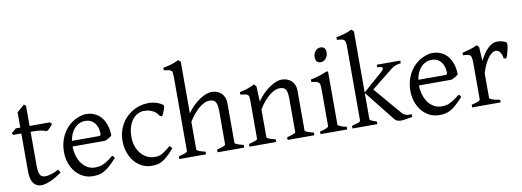

<svg xmlns="http://www.w3.org/2000/svg" viewBox="-60 -1115 4049 1488"><g transform="rotate(-10 1964.0 -371.5)"><path d="M330.1 -57.1Q306.2 -39.6 282.7 -26.1Q259.3 -12.7 238 -3.7Q216.8 5.4 198.7 10Q180.7 14.6 168 14.6Q150.9 14.6 135.5 8.3Q120.1 2 108.4 -12.5Q96.7 -26.9 89.8 -50.3Q83 -73.7 83 -107.9V-407.7H20L9.8 -421.4L47.9 -454.1H83V-574.2L141.1 -625L156.2 -612.8V-454.1H315.9L330.1 -439.9Q325.7 -433.1 319.1 -425.3Q312.5 -417.5 305.7 -410.6Q298.8 -403.8 292.2 -398.2Q285.6 -392.6 280.8 -390.6Q269 -396.5 245.1 -402.1Q221.2 -407.7 181.6 -407.7H156.2V-149.9Q156.2 -120.6 158.9 -101.1Q161.6 -81.5 168 -70.1Q174.3 -58.6 184.3 -53.7Q194.3 -48.8 209 -48.8Q226.1 -48.8 252 -55.7Q277.8 -62.5 315.9 -82Z M586.4 -417.5Q561 -417.5 539.8 -407.7Q518.6 -397.9 502.2 -380.1Q485.8 -362.3 474.9 -337.6Q463.9 -313 459.5 -283.2H668.5Q679.7 -283.2 683.3 -286.9Q687 -290.5 687 -300.8Q687 -314 683.3 -333.7Q679.7 -353.5 668.7 -372.3Q657.7 -391.1 637.9 -404.3Q618.2 -417.5 586.4 -417.5ZM767.1 -272Q758.3 -262.2 743.7 -253.9Q729 -245.6 713.4 -239.3H456.5Q457 -201.2 467 -166.7Q477.1 -132.3 495.8 -106.2Q514.6 -80.1 541.3 -64.5Q567.9 -48.8 601.1 -48.8Q616.2 -48.8 630.6 -50.8Q645 -52.7 661.6 -59.6Q678.2 -66.4 698.5 -79.6Q718.8 -92.8 746.1 -115.2Q752.4 -111.8 757.1 -105.5Q761.7 -99.1 764.2 -95.2Q731.4 -59.6 706.8 -37.8Q682.1 -16.1 660.4 -4.4Q638.7 7.3 617.4 11Q596.2 14.6 571.3 14.6Q533.7 14.6 499.8 -1.5Q465.8 -17.6 439.9 -47.1Q414.1 -76.7 398.7 -118.4Q383.3 -160.2 383.3 -211.9Q383.3 -244.6 390.6 -276.4Q397.9 -308.1 411.9 -336.4Q425.8 -364.7 445.8 -388.7Q465.8 -412.6 491.2 -430.2Q502 -437.5 515.4 -444.6Q528.8 -451.7 543.5 -457Q558.1 -462.4 572.5 -465.6Q586.9 -468.8 600.1 -468.8Q631.8 -468.8 656.7 -460Q681.6 -451.2 700.2 -436.3Q718.8 -421.4 731.4 -401.6Q744.1 -381.8 752.2 -359.9Q760.3 -337.9 763.7 -315.2Q767.1 -292.5 767.1 -272Z M1216.3 -92.8Q1184.6 -55.2 1160.4 -33.9Q1136.2 -12.7 1115.7 -1.7Q1095.2 9.3 1075.7 12Q1056.2 14.6 1033.2 14.6Q997.6 14.6 963.6 -1.2Q929.7 -17.1 903.3 -46.9Q877 -76.7 861.1 -119.6Q845.2 -162.6 845.2 -216.8Q845.2 -269.5 864.5 -315.4Q883.8 -361.3 917.2 -395.3Q950.7 -429.2 996.1 -449Q1041.5 -468.8 1094.2 -468.8Q1110.4 -468.8 1127.2 -466.1Q1144 -463.4 1159.4 -458.3Q1174.8 -453.1 1187.7 -446Q1200.7 -439 1209 -430.2Q1210 -424.3 1207.5 -413.6Q1205.1 -402.8 1200.7 -390.9Q1196.3 -378.9 1190.9 -367.9Q1185.5 -356.9 1181.2 -350.1L1163.1 -355Q1159.2 -363.8 1150.4 -374Q1141.6 -384.3 1127.7 -393.6Q1113.8 -402.8 1094.5 -408.9Q1075.2 -415 1050.3 -415Q1024.4 -415 1000.7 -403.6Q977.1 -392.1 958.7 -369.1Q940.4 -346.2 929.4 -312Q918.5 -277.8 918.5 -231.9Q918.5 -190.4 930.9 -156.5Q943.4 -122.6 964.1 -98.6Q984.9 -74.7 1012 -61.8Q1039.1 -48.8 1068.4 -48.8Q1082 -48.8 1093.8 -50Q1105.5 -51.3 1119.4 -57.6Q1133.3 -64 1151.6 -76.7Q1169.9 -89.4 1197.3 -112.8Z M1555.2 0V-21Q1590.3 -30.3 1606.9 -37.1Q1623.5 -43.9 1623.5 -50.8V-309.1Q1623.5 -338.9 1619.9 -357.4Q1616.2 -376 1608.4 -386.7Q1600.6 -397.5 1588.9 -401.4Q1577.1 -405.3 1561 -405.3Q1543.9 -405.3 1524.2 -396.5Q1504.4 -387.7 1482.9 -370.6Q1461.4 -353.5 1439.5 -327.9Q1417.5 -302.2 1396.5 -268.1V-50.8Q1396.5 -43.5 1414.8 -35.6Q1433.1 -27.8 1464.8 -21V0H1254.9V-21Q1287.1 -29.3 1305.2 -35.9Q1323.2 -42.5 1323.2 -50.8V-633.8Q1323.2 -654.3 1321.5 -665.8Q1319.8 -677.2 1312.7 -683.6Q1305.7 -689.9 1292 -692.6Q1278.3 -695.3 1254.9 -698.2V-717.8Q1275.4 -721.7 1292.2 -725.6Q1309.1 -729.5 1323.5 -734.1Q1337.9 -738.8 1351.1 -744.1Q1364.3 -749.5 1378.4 -756.8L1396.5 -740.2V-334Q1417.5 -365.2 1443.1 -390.1Q1468.8 -415 1494.6 -432.6Q1520.5 -450.2 1545.2 -459.5Q1569.8 -468.8 1588.9 -468.8Q1609.9 -468.8 1629.4 -462.4Q1648.9 -456.1 1663.8 -442.9Q1678.7 -429.7 1687.7 -409.4Q1696.8 -389.2 1696.8 -361.8V-50.8Q1696.8 -43.9 1711.7 -37.4Q1726.6 -30.8 1765.1 -21V0Z M2106.9 0V-21Q2142.1 -30.3 2158.7 -37.1Q2175.3 -43.9 2175.3 -50.8V-309.1Q2175.3 -338.9 2171.9 -357.4Q2168.5 -376 2161.1 -386.7Q2153.8 -397.5 2141.8 -401.4Q2129.9 -405.3 2112.8 -405.3Q2097.7 -405.3 2079.1 -397.9Q2060.5 -390.6 2039.3 -374.5Q2018.1 -358.4 1994.9 -332.3Q1971.7 -306.2 1948.2 -268.1V-50.8Q1948.2 -43.5 1966.6 -35.6Q1984.9 -27.8 2016.6 -21V0H1806.6V-21Q1838.9 -29.3 1856.9 -35.9Q1875 -42.5 1875 -50.8V-347.2Q1875 -366.2 1873.5 -377.4Q1872.1 -388.7 1865.5 -395Q1858.9 -401.4 1845.2 -404.3Q1831.5 -407.2 1806.6 -410.2V-429.7Q1839.8 -435.1 1868.2 -445.1Q1896.5 -455.1 1923.8 -468.8L1940.9 -451.7L1946.3 -330.1Q1967.8 -362.8 1993.7 -388.4Q2019.5 -414.1 2045.9 -431.9Q2072.3 -449.7 2096.9 -459.2Q2121.6 -468.8 2140.6 -468.8Q2161.6 -468.8 2181.2 -462.4Q2200.7 -456.1 2215.6 -442.9Q2230.5 -429.7 2239.5 -409.4Q2248.5 -389.2 2248.5 -361.8V-50.8Q2248.5 -43.9 2263.4 -37.4Q2278.3 -30.8 2316.9 -21V0Z M2365.7 0V-21Q2398.9 -27.8 2416.5 -35.9Q2434.1 -43.9 2434.1 -50.8V-327.1Q2434.1 -352.1 2433.1 -367.4Q2432.1 -382.8 2425.8 -391.4Q2419.4 -399.9 2405.5 -403.8Q2391.6 -407.7 2365.7 -410.2V-429.7Q2380.9 -432.6 2397.7 -436.8Q2414.6 -440.9 2431.2 -446Q2447.8 -451.2 2462.9 -457Q2478 -462.9 2490.7 -468.8H2507.3V-50.8Q2507.3 -44.9 2523.7 -36.4Q2540 -27.8 2575.7 -21V0ZM2522 -615.7Q2522 -602.1 2517.6 -589.8Q2513.2 -577.6 2505.6 -568.6Q2498 -559.6 2487.8 -554.2Q2477.5 -548.8 2465.3 -548.8Q2443.4 -548.8 2433.8 -561Q2424.3 -573.2 2424.3 -595.7Q2424.3 -609.4 2428.7 -621.6Q2433.1 -633.8 2440.9 -642.8Q2448.7 -651.9 2458.7 -657Q2468.8 -662.1 2480.5 -662.1Q2522 -662.1 2522 -615.7Z M2617.2 0V-21Q2649.4 -29.3 2667.5 -35.6Q2685.5 -42 2685.5 -50.8V-632.8Q2685.5 -655.3 2682.9 -667.5Q2680.2 -679.7 2672.6 -685.8Q2665 -691.9 2651.6 -693.8Q2638.2 -695.8 2617.2 -698.2V-717.8Q2650.9 -724.6 2683.3 -733.6Q2715.8 -742.7 2740.7 -756.8L2758.8 -740.2V-258.8L2909.2 -390.1Q2925.3 -404.3 2928.7 -412.8Q2932.1 -421.4 2927.5 -425.8Q2922.9 -430.2 2911.9 -431.6Q2900.9 -433.1 2888.2 -433.1V-454.1H3073.2V-433.1Q3051.8 -430.7 3033.7 -425Q3015.6 -419.4 2995.1 -402.8L2828.6 -269.5L3012.2 -54.2Q3019 -46.4 3026.4 -41.3Q3033.7 -36.1 3042.5 -33.2Q3051.3 -30.3 3062.3 -29.5Q3073.2 -28.8 3087.4 -29.8L3090.3 -8.8Q3076.2 -5.4 3062.3 -2.9Q3048.3 -0.5 3036.4 1.2Q3024.4 2.9 3014.9 3.9Q3005.4 4.9 3000.5 4.9Q2980 4.9 2967.5 -1Q2955.1 -6.8 2944.3 -21L2758.8 -254.9V-50.8Q2758.8 -46.9 2760.5 -43.9Q2762.2 -41 2767.6 -37.8Q2772.9 -34.7 2783.7 -30.8Q2794.4 -26.9 2812.5 -21V0Z M3312.5 -417.5Q3287.1 -417.5 3265.9 -407.7Q3244.6 -397.9 3228.3 -380.1Q3211.9 -362.3 3200.9 -337.6Q3189.9 -313 3185.5 -283.2H3394.5Q3405.8 -283.2 3409.4 -286.9Q3413.1 -290.5 3413.1 -300.8Q3413.1 -314 3409.4 -333.7Q3405.8 -353.5 3394.8 -372.3Q3383.8 -391.1 3364 -404.3Q3344.2 -417.5 3312.5 -417.5ZM3493.2 -272Q3484.4 -262.2 3469.7 -253.9Q3455.1 -245.6 3439.5 -239.3H3182.6Q3183.1 -201.2 3193.1 -166.7Q3203.1 -132.3 3221.9 -106.2Q3240.7 -80.1 3267.3 -64.5Q3293.9 -48.8 3327.1 -48.8Q3342.3 -48.8 3356.7 -50.8Q3371.1 -52.7 3387.7 -59.6Q3404.3 -66.4 3424.6 -79.6Q3444.8 -92.8 3472.2 -115.2Q3478.5 -111.8 3483.2 -105.5Q3487.8 -99.1 3490.2 -95.2Q3457.5 -59.6 3432.9 -37.8Q3408.2 -16.1 3386.5 -4.4Q3364.7 7.3 3343.5 11Q3322.3 14.6 3297.4 14.6Q3259.8 14.6 3225.8 -1.5Q3191.9 -17.6 3166 -47.1Q3140.1 -76.7 3124.8 -118.4Q3109.4 -160.2 3109.4 -211.9Q3109.4 -244.6 3116.7 -276.4Q3124 -308.1 3137.9 -336.4Q3151.9 -364.7 3171.9 -388.7Q3191.9 -412.6 3217.3 -430.2Q3228 -437.5 3241.5 -444.6Q3254.9 -451.7 3269.5 -457Q3284.2 -462.4 3298.6 -465.6Q3313 -468.8 3326.2 -468.8Q3357.9 -468.8 3382.8 -460Q3407.7 -451.2 3426.3 -436.3Q3444.8 -421.4 3457.5 -401.6Q3470.2 -381.8 3478.3 -359.9Q3486.3 -337.9 3489.7 -315.2Q3493.2 -292.5 3493.2 -272Z M3908.2 -450.7Q3912.6 -447.8 3912.4 -433.6Q3912.1 -419.4 3908.4 -400.9Q3904.8 -382.3 3898.9 -362.8Q3893.1 -343.3 3887.2 -330.1H3866.2Q3863.3 -349.6 3857.9 -363.3Q3852.5 -377 3845.5 -385Q3838.4 -393.1 3829.8 -396.7Q3821.3 -400.4 3812 -400.4Q3801.3 -400.4 3786.9 -391.4Q3772.5 -382.3 3757.3 -363Q3742.2 -343.8 3727.3 -313.7Q3712.4 -283.7 3700.7 -242.2V-50.8Q3700.7 -43.5 3719 -35.6Q3737.3 -27.8 3783.2 -21V0H3559.1V-21Q3591.3 -28.3 3609.4 -35.4Q3627.4 -42.5 3627.4 -50.8V-335Q3627.4 -351.1 3626.5 -362.1Q3625.5 -373 3624 -379.9Q3622.6 -386.7 3620.4 -390.6Q3618.2 -394.5 3616.2 -397Q3612.8 -400.4 3608.6 -402.6Q3604.5 -404.8 3597.9 -406.2Q3591.3 -407.7 3582 -408.4Q3572.8 -409.2 3559.1 -410.2V-429.7Q3590.8 -438 3621.3 -446.5Q3651.9 -455.1 3676.3 -468.8L3693.4 -451.7L3699.7 -340.8Q3712.9 -367.7 3728.3 -391.1Q3743.7 -414.6 3761.2 -431.9Q3778.8 -449.2 3798.1 -459Q3817.4 -468.8 3838.4 -468.8Q3854 -468.8 3872.1 -464.8Q3890.1 -460.9 3908.2 -450.7Z"/></g></svg>

Font: Gentium Plus Eur
Style: Regular
Weight: 400
Designer: J. Victor Gaultney, Annie Olsen, Iska Routamaa, Becca Hirsbrunner
Foundry: SIL International
Version: Version 5.000